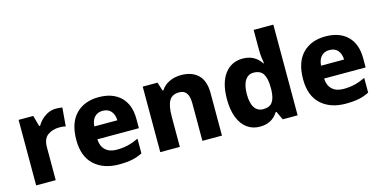

<svg xmlns="http://www.w3.org/2000/svg" viewBox="-74 -1152 3088 1554"><g transform="rotate(-15 1470.0 -375.0)"><path d="M442 -554 429 -399Q407 -405 377 -405Q318 -405 278 -375.5Q238 -346 238 -276V0H74V-549H197L222 -458H230Q255 -502 297.5 -530.5Q340 -559 389 -559Q412 -559 442 -554Z M997 -309V-232H649Q651 -175 685 -142.5Q719 -110 780 -110Q831 -110 874 -120.5Q917 -131 964 -153V-30Q924 -9 878 0.5Q832 10 767 10Q638 10 560.5 -61Q483 -132 483 -270Q483 -412 554 -485.5Q625 -559 746 -559Q864 -559 930.5 -494Q997 -429 997 -309ZM652 -339H845Q844 -386 819.5 -415Q795 -444 749 -444Q708 -444 682 -417.5Q656 -391 652 -339Z M1631 -357V0H1467V-313Q1467 -371 1447.5 -399.5Q1428 -428 1386 -428Q1326 -428 1302 -385Q1278 -342 1278 -252V0H1114V-549H1238L1261 -477H1268Q1294 -517 1338 -538Q1382 -559 1437 -559Q1528 -559 1579.5 -509Q1631 -459 1631 -357Z M1746 -273Q1746 -411 1802 -485Q1858 -559 1953 -559Q2053 -559 2106 -478H2111Q2107 -499 2103.5 -531.5Q2100 -564 2100 -595V-760H2265V0H2140L2107 -71H2100Q2050 10 1948 10Q1888 10 1842.5 -22.5Q1797 -55 1771.5 -118.5Q1746 -182 1746 -273ZM2113 -256V-272Q2113 -350 2089.5 -388Q2066 -426 2008 -426Q1963 -426 1937.5 -386Q1912 -346 1912 -271Q1912 -196 1937.5 -158Q1963 -120 2010 -120Q2064 -120 2087.5 -153Q2111 -186 2113 -256Z M2897 -309V-232H2549Q2551 -175 2585 -142.5Q2619 -110 2680 -110Q2731 -110 2774 -120.5Q2817 -131 2864 -153V-30Q2824 -9 2778 0.5Q2732 10 2667 10Q2538 10 2460.5 -61Q2383 -132 2383 -270Q2383 -412 2454 -485.5Q2525 -559 2646 -559Q2764 -559 2830.5 -494Q2897 -429 2897 -309ZM2552 -339H2745Q2744 -386 2719.5 -415Q2695 -444 2649 -444Q2608 -444 2582 -417.5Q2556 -391 2552 -339Z"/></g></svg>

Font: Noto Sans UI ExtraBold
Style: Regular
Weight: 800
Designer: Monotype Design Team
Foundry: Monotype Imaging Inc.
Version: Version 1.001